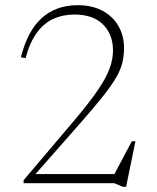

<svg xmlns="http://www.w3.org/2000/svg" viewBox="-20 -706 606 740"><path d="M415.5 -24.5 488 -161.5H502L466 14H454L420 0H71V-11.5L268.5 -244.5Q327 -314 359 -361.5Q391 -409 403.2 -444.2Q415.5 -479.5 415.5 -511.5Q415.5 -573.5 377 -611.8Q338.5 -650 266.5 -650Q225 -650 188.8 -634.8Q152.5 -619.5 124.2 -582.8Q96 -546 78.5 -482L60.5 -485Q86 -587 141 -636.5Q196 -686 279.5 -686Q334.5 -686 374.5 -664.8Q414.5 -643.5 436.2 -606.2Q458 -569 458 -521.5Q458 -491 451.5 -464Q445 -437 427.2 -406.5Q409.5 -376 376.5 -334.5Q343.5 -293 290.5 -232.5L106.5 -23.5L101 -35H435.5Z"/></svg>

Font: Newsreader 16pt 16pt ExtraLight
Style: Regular
Weight: 250
Version: Version 1.003